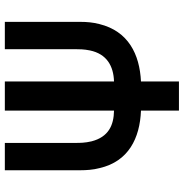

<svg xmlns="http://www.w3.org/2000/svg" viewBox="-3 -757 760 794"><g transform="rotate(-90 377.0 -360.0)"><path d="M316.5 -157V0H437V-157C550 -162.5 645 -209.5 674.5 -329C681.5 -356 683.5 -381.5 683.5 -405V-720H570.5V-424.5C570.5 -414.5 570.5 -392 565.5 -368.5C551 -298 500.5 -270.5 437 -268.5V-720H316.5V-268.5C255.5 -269.5 207.5 -291.5 189.5 -361.5C183 -388 183 -412 183 -424.5V-720H70V-405C70 -386 71.5 -354.5 79 -327.5C106.5 -209 202 -161.5 316.5 -157Z"/></g></svg>

Font: Eudonet
Style: Bold
Weight: 700
Designer: Mikhail Sharanda
Foundry: Mikhail Sharanda
Version: Version 4.503;Glyphs 3.1.2 (3151)